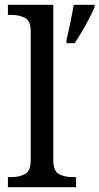

<svg xmlns="http://www.w3.org/2000/svg" viewBox="-20 -780 414 800"><path d="M13 0V-42H26Q60 -42 84 -54.5Q108 -67 108 -114V-650Q108 -694 83.5 -706Q59 -718 26 -718H13V-760H202V-114Q202 -67 226 -54.5Q250 -42 284 -42H297V0ZM257 -613Q265 -646 273 -685Q281 -724 287 -760H374V-750Q365 -729 351 -702Q337 -675 321 -648Q305 -621 291 -600H257Z"/></svg>

Font: Noto Serif Dives Akuru
Style: Regular
Weight: 400
Designer: Fernando Caro
Foundry: Fernando Caro
Version: Version 2.000; ttfautohint (v1.8.4.7-5d5b)